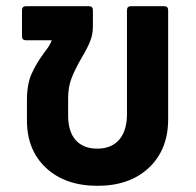

<svg xmlns="http://www.w3.org/2000/svg" viewBox="-20 -588 632 620"><path d="M510 -568Q523 -568 523 -555V-203Q523 -105 461 -46.5Q399 12 295 12Q191 12 129 -45.5Q67 -103 67 -199V-265Q67 -316 82 -349.5Q97 -383 122 -417Q124 -419 133.5 -432.5Q143 -446 147 -458H64Q51 -458 51 -471V-555Q51 -568 64 -568H267Q280 -568 280 -555V-502Q280 -477 271 -454.5Q262 -432 244 -402Q222 -364 211 -335.5Q200 -307 200 -271V-215Q200 -163 224.5 -135.5Q249 -108 294 -108Q340 -108 365 -137Q390 -166 390 -219V-555Q390 -568 403 -568Z"/></svg>

Font: LINE Seed Sans TH App
Style: Bold
Weight: 700
Designer: Dalton Maag Ltd | Thai characters by Cadson Demak Co.,Ltd.
Foundry: Dalton Maag Ltd
Version: Version 1.003